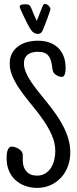

<svg xmlns="http://www.w3.org/2000/svg" viewBox="-20 -919 388 963"><path d="M332.5 -154.3Q332.5 -118.2 320.8 -85.9Q309.1 -53.7 287.4 -29.5Q265.6 -5.4 234.9 9Q204.1 23.4 166.5 23.4Q133.3 23.4 105.2 12.9Q77.1 2.4 56.6 -16.6Q36.1 -35.6 24.7 -63Q13.2 -90.3 13.2 -124Q13.2 -130.9 13.7 -141.1Q14.2 -151.4 16.8 -160.9Q19.5 -170.4 24.7 -177Q29.8 -183.6 39.6 -183.6Q47.4 -183.6 56.9 -180.4Q66.4 -177.2 74.7 -171.9Q83 -166.5 88.6 -158.9Q94.2 -151.4 94.2 -142.6V-114.3Q94.2 -80.6 112.5 -59.3Q130.9 -38.1 165.5 -38.1Q189.9 -38.1 207.5 -49.3Q225.1 -60.5 236.1 -78.1Q247.1 -95.7 252.2 -117.4Q257.3 -139.2 257.3 -160.2Q257.3 -201.2 240.5 -239.7Q223.6 -278.3 198.2 -315.2Q172.9 -352.1 143.1 -387.7Q113.3 -423.3 87.9 -458.5Q62.5 -493.7 45.7 -528.8Q28.8 -564 28.8 -600.6Q28.8 -630.4 40.8 -652.1Q52.7 -673.8 72.5 -687.7Q92.3 -701.7 117.4 -708.3Q142.6 -714.8 169.4 -714.8Q202.1 -714.8 228 -705.6Q253.9 -696.3 272 -678.7Q290 -661.1 299.6 -635.5Q309.1 -609.9 309.1 -577.1Q309.1 -572.3 308.6 -564.9Q308.1 -557.6 306.2 -550.5Q304.2 -543.5 300.3 -538.3Q296.4 -533.2 289.6 -533.2Q279.8 -533.2 270 -538.1Q261.7 -542.5 256.6 -546.6Q251.5 -550.8 248.5 -555.9Q245.6 -561 244.1 -567.4Q242.7 -573.7 241.7 -583Q239.3 -600.6 235.4 -614.7Q231.4 -628.9 223.6 -638.7Q215.8 -648.4 203.1 -653.8Q190.4 -659.2 170.4 -659.2Q156.2 -659.2 143.3 -656.2Q130.4 -653.3 120.8 -646.5Q111.3 -639.6 105.7 -628.7Q100.1 -617.7 100.1 -601.6Q100.1 -579.1 110.1 -555.7Q120.1 -532.2 136.5 -507.8Q152.8 -483.4 173.6 -457.8Q194.3 -432.1 216.3 -404.8Q238.3 -377.4 259 -348.4Q279.8 -319.3 296.1 -288.1Q312.5 -256.8 322.5 -223.4Q332.5 -189.9 332.5 -154.3ZM78.6 -885.7Q78.6 -889.6 81.5 -892.1Q84.5 -894.5 88.9 -895.8Q93.3 -897 97.7 -897.2Q102.1 -897.5 105 -897.5Q109.4 -897.5 114.7 -897.2Q120.1 -897 124.5 -894.5Q130.4 -891.6 132.8 -886.2Q135.3 -880.9 138.2 -875Q144 -859.4 150.6 -844.2Q157.2 -829.1 164.6 -814.5Q171.4 -831.5 178.2 -848.9Q185.1 -866.2 191.9 -883.8Q193.4 -888.2 195.1 -891.4Q196.8 -894.5 200.7 -897.5Q201.7 -899.4 205.6 -899.4Q210 -899.4 214.8 -897Q219.7 -894.5 223.6 -890.9Q227.5 -887.2 230.2 -882.8Q232.9 -878.4 232.9 -874Q232.9 -870.1 228 -855.7Q223.1 -841.3 216.8 -824.2Q210.4 -807.1 204.3 -791.5Q198.2 -775.9 195.8 -770.5Q191.9 -760.3 185.8 -754.6Q179.7 -749 168.5 -749Q161.1 -749 154.8 -752.2Q148.4 -755.4 143.1 -759.8Q134.3 -769.5 127.9 -781Q121.6 -792.5 115.7 -803.7Q113.3 -808.1 107.4 -820.3Q101.6 -832.5 95 -846.2Q88.4 -859.9 83.5 -871.3Q78.6 -882.8 78.6 -885.7Z"/></svg>

Font: Just Another Hand
Style: Regular
Weight: 400
Designer: Astigmatic (AOETI)
Foundry: Astigmatic (AOETI)
Version: Version 1.000